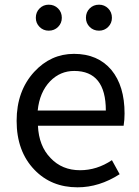

<svg xmlns="http://www.w3.org/2000/svg" viewBox="-20 -787 594 820"><path d="M127 -62Q51 -141 51 -271Q51 -398 126 -480Q197 -557 296 -557Q398 -557 456 -488Q512 -420 512 -302Q512 -276 508 -250H142Q146 -163 196 -112Q245 -60 322 -60Q394 -60 458 -103L491 -43Q404 13 311 13Q199 13 127 -62ZM432 -315Q432 -484 297 -484Q237 -484 194 -440Q149 -393 141 -315ZM149 -672Q133 -688 133 -711Q133 -735 149 -751Q165 -767 188 -767Q212 -767 228 -751Q244 -735 244 -711Q244 -688 228 -672Q212 -656 188 -656Q165 -656 149 -672ZM363 -672Q347 -688 347 -711Q347 -735 363 -751Q379 -767 403 -767Q426 -767 442 -751Q458 -735 458 -711Q458 -688 442 -672Q426 -656 403 -656Q379 -656 363 -672Z"/></svg>

Font: KaiGen Gothic CN Regular
Style: Regular
Weight: 400
Designer: Ryoko NISHIZUKA  (kana & ideographs); Paul D. Hunt (Latin, Greek & Cyrillic); Wenlong ZHANG  (bopomofo); Sandoll Communi
Foundry: Adobe Systems Incorporated
Version: Version 1.002.20150501